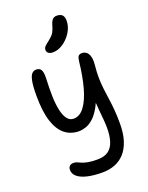

<svg xmlns="http://www.w3.org/2000/svg" viewBox="-186 -874 948 1227"><g transform="rotate(-20 287.5 -260.0)"><path d="M292.2 261Q231.8 261 189 250.6Q146.2 240.2 123.7 221Q101.2 201.8 101.2 174.8Q101.2 158.8 110.1 149.4Q119 140 137.8 140Q151 140 161.5 144.8Q172 149.6 186.6 156Q201.2 162.4 225.6 167.2Q250 172 289.4 172Q338 172 365.3 151.4Q392.6 130.8 404.3 92.9Q416 55 416 5Q416 -24.4 413.4 -52.1Q410.8 -79.8 407.9 -112.1Q405 -144.4 402 -186.9Q399 -229.4 398.2 -287.4L432.4 -257.8Q413.8 -189.2 390.2 -145.8Q366.6 -102.4 340.4 -78.8Q314.2 -55.2 289 -46.6Q263.8 -38 242 -38Q186.2 -38 146 -69.9Q105.8 -101.8 83.9 -169.1Q62 -236.4 62 -343Q62 -410.2 69 -444.3Q76 -478.4 88.5 -490.3Q101 -502.2 116.2 -502.2Q132 -502.2 141.8 -494.8Q151.6 -487.4 155.7 -470.2Q159.8 -453 158.2 -423.8Q155 -360.6 156.5 -306Q158 -251.4 166.9 -210.8Q175.8 -170.2 192.8 -147.6Q209.8 -125 236.8 -125Q279 -125 310.7 -168.4Q342.4 -211.8 362.6 -286.5Q382.8 -361.2 392.8 -453.6Q396 -482.4 403.3 -491.8Q410.6 -501.2 429.2 -501.2Q440.2 -501.2 450.5 -496Q460.8 -490.8 468.5 -479.4Q476.2 -468 479.6 -448.6Q483 -429.2 480 -400Q474.8 -349.2 475.8 -311.1Q476.8 -273 480.8 -239.5Q484.8 -206 489.9 -171.5Q495 -137 499 -94.9Q503 -52.8 503 5Q503 72.2 487.3 120.7Q471.6 169.2 443.4 200.3Q415.2 231.4 376.6 246.2Q338 261 292.2 261ZM257.2 -568.6Q237.6 -568.6 226.9 -577.1Q216.2 -585.6 216.2 -599Q216.2 -613.6 226.9 -624Q237.6 -634.4 257.4 -649.4Q283.2 -669.6 293.5 -686.9Q303.8 -704.2 311.4 -732.6Q319.8 -761.2 330.9 -771Q342 -780.8 357.8 -780.8Q383.6 -780.8 395.6 -768.1Q407.6 -755.4 407.6 -730.6Q407.6 -689.8 384.6 -652.5Q361.6 -615.2 327 -591.9Q292.4 -568.6 257.2 -568.6Z"/></g></svg>

Font: Shantell Sans Light
Style: Regular
Weight: 300
Designer: Stephen Nixon, Anya Danilova, Shantell Martin
Foundry: Arrow Type
Version: Version 1.011;[c5ecc13dd]